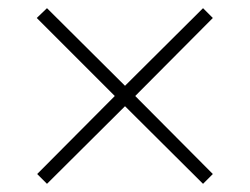

<svg xmlns="http://www.w3.org/2000/svg" viewBox="-20 -578 612 470"><path d="M477 -558 501 -534 311 -343 501 -152 477 -128 286 -318 95 -128 71 -152 261 -343 70 -534 95 -558 286 -368Z"/></svg>

Font: Noto Sans Kannada ExtraLight
Style: Regular
Weight: 200
Designer: Jelle Bosma - Monotype Design Team
Foundry: Monotype Imaging Inc.
Version: Version 2.005; ttfautohint (v1.8.4.7-5d5b)